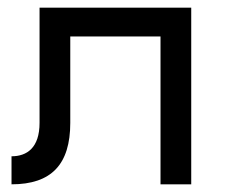

<svg xmlns="http://www.w3.org/2000/svg" viewBox="-20 -480 598 500"><path d="M478 -460H83V-160C83 -95 50 -73 10 -73V0C114 0 163 -52 163 -160V-385H398V0H478Z"/></svg>

Font: Jost
Style: Regular
Weight: 400
Version: Version 3.710